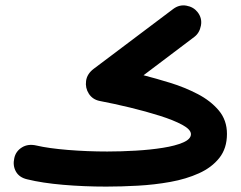

<svg xmlns="http://www.w3.org/2000/svg" viewBox="-20 -630 890 708"><path d="M509.3 -352.5Q554.7 -340.8 607.9 -324.5Q661.1 -308.1 708.7 -283.4Q756.3 -258.8 786.6 -222.9Q816.9 -187 816.9 -136.2Q816.9 -83 788.8 -47.6Q760.7 -12.2 713.6 9Q666.5 30.3 608.2 40.8Q549.8 51.3 488.5 54.7Q427.2 58.1 371.6 58.1Q290 58.1 212.9 51.5Q135.7 44.9 80.1 31.2Q50.8 24.4 38.6 2.4Q26.4 -19.5 32.7 -46.9Q38.1 -72.3 60.8 -86.4Q83.5 -100.6 114.7 -93.3Q158.7 -83 230.5 -77.1Q302.2 -71.3 375.5 -71.3Q426.3 -71.3 480.5 -74.5Q534.7 -77.6 580.8 -85Q627 -92.3 655.5 -104.7Q684.1 -117.2 684.1 -135.3Q684.1 -152.3 652.1 -169.7Q620.1 -187 569.1 -203.1Q518.1 -219.2 459.5 -233.4Q400.9 -247.6 347.2 -257.8Q321.3 -263.2 307.6 -284.4Q293.9 -305.7 297.4 -331.5Q300.8 -357.4 325.2 -376L619.1 -597.2Q641.6 -613.8 667.5 -609.1Q693.4 -604.5 708.5 -585.4Q726.1 -563 720.9 -535.6Q715.8 -508.3 696.3 -493.7Z"/></svg>

Font: Mikhak-DS1-FD Bold
Style: Bold
Weight: 700
Designer: Amin Abedi
Version: Version 3.2